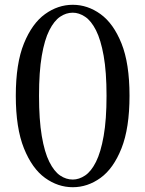

<svg xmlns="http://www.w3.org/2000/svg" viewBox="-20 -767 607 802"><path d="M284 15Q222 15 168 -24Q114 -63 80 -147.5Q46 -232 46 -367Q46 -502 80 -585.5Q114 -669 168 -708Q222 -747 284 -747Q346 -747 400 -708Q454 -669 487.5 -585.5Q521 -502 521 -367Q521 -232 487.5 -147.5Q454 -63 400 -24Q346 15 284 15ZM284 -17Q310 -17 335.5 -34Q361 -51 381 -91Q401 -131 413 -199Q425 -267 425 -367Q425 -467 413 -534Q401 -601 381 -640.5Q361 -680 335.5 -697Q310 -714 284 -714Q256 -714 231 -697Q206 -680 186 -640.5Q166 -601 154.5 -534Q143 -467 143 -367Q143 -267 154.5 -199Q166 -131 186 -91Q206 -51 231 -34Q256 -17 284 -17Z"/></svg>

Font: Noto Serif JP ExtraLight Medium
Style: Regular
Weight: 500
Version: Version 2.003-H1;hotconv 1.1.1;makeotfexe 2.6.0